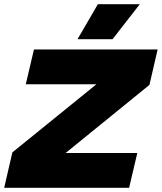

<svg xmlns="http://www.w3.org/2000/svg" viewBox="-46 -896 772 916"><path d="M-26 0 13 -169 414 -494H77L116 -660H706L667 -491L267 -166H609L570 0ZM421 -876H621L491 -709H324Z"/></svg>

Font: Work Sans Black
Style: Italic
Weight: 900
Italic angle: -13°
Designer: Wei Huang
Foundry: Wei Huang
Version: Version 2.009; ttfautohint (v1.8.3)